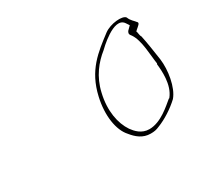

<svg xmlns="http://www.w3.org/2000/svg" viewBox="-75 -762 492 469"><g transform="rotate(-30 171.5 -527.5)"><path d="M166 -529C155 -481 162 -437 182 -415C194 -400 209 -387 231 -387C241 -387 247 -388 256 -392C277 -400 302 -416 320 -433C339 -455 346 -501 342 -532C339 -553 334 -586 330 -604C328 -606 327 -614 326 -619L325 -620C328 -625 339 -631 340 -636C340 -636 340 -639 339 -639C334 -646 326 -651 322 -662C315 -672 280 -669 261 -655C219 -623 181 -595 166 -529ZM177 -534C186 -574 209 -602 233 -621C234 -622 293 -681 313 -651L319 -642L309 -632C308 -630 307 -629 307 -628C306 -625 306 -623 311 -617C326 -595 326 -553 330 -528L329 -526C331 -508 335 -466 314 -440L313 -439H312C297 -427 267 -398 234 -398C212 -398 199 -413 191 -424C174 -449 166 -488 177 -534ZM320 -433Z"/></g></svg>

Font: Stray Cat
Style: HlObl
Weight: 100
Version: Version 1.0